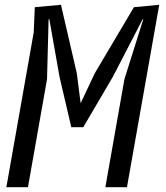

<svg xmlns="http://www.w3.org/2000/svg" viewBox="-20 -780 690 800"><path d="M419 0 498.5 -450.5 577 -699.5 574.5 -700 450.5 -460.5 327 -250H277L228 -460L185.5 -700L182.5 -699.5L176 -450.5L96.5 0H6.5L120.5 -645L125 -750L234 -760L300 -475L316 -350L375 -475L538 -750L643.5 -760L509 0Z"/></svg>

Font: B612 Mono
Style: Italic
Weight: 400
Italic angle: -10°
Version: Version 1.005